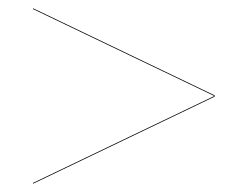

<svg xmlns="http://www.w3.org/2000/svg" viewBox="-20 -620 600 465"><path d="M500 -389 60 -600V-598L499 -387.5L60 -177V-175L500 -386Z"/></svg>

Font: Bodoni* 96pt Medium
Style: Italic
Weight: 500
Italic angle: -13°
Version: Version 2.3